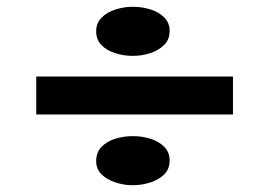

<svg xmlns="http://www.w3.org/2000/svg" viewBox="-20 -548 794 567"><path d="M87 -210V-322H668V-210ZM372 -1Q345 -1 320 -9.5Q295 -18 279.5 -33.5Q264 -49 264 -72Q264 -98 280 -114.5Q296 -131 321 -138.5Q346 -146 372 -146Q400 -146 425 -138Q450 -130 465.5 -114Q481 -98 481 -74Q481 -49 465 -33Q449 -17 423.5 -9Q398 -1 372 -1ZM372 -383Q345 -383 320 -391Q295 -399 279.5 -415Q264 -431 264 -455Q264 -480 280 -496Q296 -512 321 -520Q346 -528 372 -528Q400 -528 425 -520Q450 -512 465.5 -496Q481 -480 481 -457Q481 -431 464.5 -415Q448 -399 423.5 -391Q399 -383 372 -383Z"/></svg>

Font: Lexend Giga Medium
Style: Regular
Weight: 500
Designer: Bonnie Shaver-Troup, Thomas Jockin
Foundry: Lexend
Version: Version 1.007